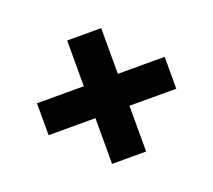

<svg xmlns="http://www.w3.org/2000/svg" viewBox="-103 -714 941 848"><g transform="rotate(-20 368.0 -290.0)"><path d="M668 -365V-215H448V0H288V-215H68V-365H288V-580H448V-365Z"/></g></svg>

Font: M PLUS 1p Black
Style: Regular
Weight: 900
Version: Version 1.061